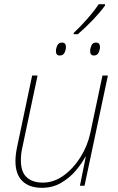

<svg xmlns="http://www.w3.org/2000/svg" viewBox="-20 -890 566 920"><path d="M181 10Q120 10 87 -22.5Q54 -55 54 -118Q54 -148 62 -186L134 -528H160L87 -183Q83 -166 81.5 -151Q80 -136 80 -122Q80 -66 108 -40.5Q136 -15 185 -15Q238 -15 285 -49Q332 -83 366 -137.5Q400 -192 413 -254L471 -528H497L385 0H363L391 -139H389Q373 -108 343.5 -73Q314 -38 273 -14Q232 10 181 10ZM333 -726V-732Q365 -762 398.5 -800Q432 -838 453 -870H483V-863Q458 -829 424.5 -794Q391 -759 353 -726ZM266 -624Q248 -624 248 -645Q248 -658 254.5 -672Q261 -686 277 -686Q296 -686 296 -665Q296 -652 289.5 -638Q283 -624 266 -624ZM430 -624Q412 -624 412 -645Q412 -658 418 -672Q424 -686 440 -686Q459 -686 459 -665Q459 -652 452.5 -638Q446 -624 430 -624Z"/></svg>

Font: Noto Sans Disp Thin
Style: Italic
Weight: 100
Italic angle: -12°
Designer: Monotype Design Team
Foundry: Monotype Imaging Inc.
Version: Version 2.000;GOOG;noto-source:20170915:90ef993387c0